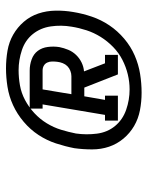

<svg xmlns="http://www.w3.org/2000/svg" viewBox="54 -981 492 640"><g transform="rotate(-90 300.0 -661.0)"><path d="M218 -514V-557H237L272 -765H258V-808H385Q404 -808 422 -801.5Q440 -795 450.5 -781Q461 -767 463.5 -747.5Q466 -728 463 -709Q460 -694 454 -679.5Q448 -665 437 -653.5Q426 -642 411.5 -635Q397 -628 382 -627L409 -557H437V-514H372L328 -626H299L287 -557H301V-514ZM306 -669H366Q375 -669 384 -672.5Q393 -676 399.5 -682.5Q406 -689 409.5 -698Q413 -707 414 -716Q415 -724 415 -733Q415 -742 411.5 -749.5Q408 -757 401 -761Q394 -765 385 -765H322ZM311 -435Q281 -435 252.5 -440.5Q224 -446 200 -460Q176 -474 158 -495.5Q140 -517 131 -543.5Q122 -570 122 -600Q122 -630 126 -659Q132 -690 142 -720.5Q152 -751 170 -778.5Q188 -806 214 -828Q240 -850 269.5 -863.5Q299 -877 330.5 -882Q362 -887 392 -887Q422 -887 451 -882Q480 -877 504.5 -863Q529 -849 547.5 -827.5Q566 -806 575 -779Q584 -752 584.5 -722Q585 -692 580 -663Q575 -632 564.5 -601Q554 -570 535.5 -542.5Q517 -515 491 -493Q465 -471 435 -458Q405 -445 373.5 -440Q342 -435 311 -435ZM322 -475Q347 -475 372 -481Q397 -487 420.5 -499Q444 -511 463.5 -530Q483 -549 497 -571.5Q511 -594 519 -618.5Q527 -643 531 -668Q537 -703 532 -737.5Q527 -772 506.5 -797.5Q486 -823 453 -834Q420 -845 386 -845Q361 -845 335.5 -840.5Q310 -836 286.5 -823.5Q263 -811 243 -792.5Q223 -774 209 -751Q195 -728 187.5 -703.5Q180 -679 175 -654Q170 -619 174.5 -584Q179 -549 200 -523.5Q221 -498 254 -486.5Q287 -475 322 -475Z"/></g></svg>

Font: Iosevka Etoile SmBdObl
Style: Regular
Weight: 600
Italic angle: -9°
Designer: Belleve Invis
Foundry: Belleve Invis
Version: Version 15.5.2; ttfautohint (v1.8.4)